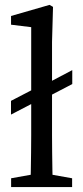

<svg xmlns="http://www.w3.org/2000/svg" viewBox="-20 -759 338 779"><path d="M149.6 -414.7V-359.1L24.6 -294.1V-349.8ZM273.2 -474.5V-417.9L146.1 -351.8V-407.5ZM160.3 -55.7 272.6 -35.7V0H25.1V-35.7L137.1 -55.7ZM24.8 -694.2 181 -739.2 195.1 -731.1 191.1 -589.2V-210Q191.1 -175 191.6 -140Q192.1 -105 192.6 -70Q193.1 -35 194.1 0H103.6Q104.6 -35 105.1 -70Q105.6 -105 106.1 -140Q106.6 -175 106.6 -210V-648.8L24.8 -658.8Z"/></svg>

Font: Adobe Variable Font Prototype
Style: Regular
Weight: 389
Designer: Frank Grießhammer
Foundry: Adobe
Version: Version 1.004;hotconv 1.0.113;makeotfexe 2.5.65598